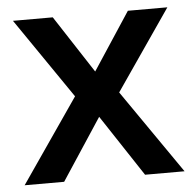

<svg xmlns="http://www.w3.org/2000/svg" viewBox="-44 -585 639 629"><g transform="rotate(-5 275.5 -270.0)"><path d="M202.1 -275.9 21 -540H151.9L274.9 -351.1L398.9 -540H528.8L347.2 -275.9L538.1 0H408.2L274.9 -202.1L142.1 0H12.2Z"/></g></svg>

Font: f2_4961           
Style: Regular
Weight: 600
Foundry: Ascender Corporation
Version: Version 1.10